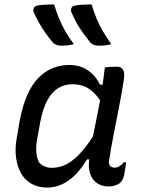

<svg xmlns="http://www.w3.org/2000/svg" viewBox="-20 -836 640 866"><path d="M224 -816Q234 -783 246.5 -752.5Q259 -722 275.5 -693.5Q292 -665 313 -637Q299 -633 286 -631.5Q273 -630 256 -630Q245 -630 236.5 -633Q228 -636 220 -642Q200 -666 184.5 -688Q169 -710 156 -733.5Q143 -757 131 -783Q129 -792 132.5 -799.5Q136 -807 145 -810Q159 -813 170.5 -814Q182 -815 195 -815.5Q208 -816 224 -816ZM393 -816Q403 -783 415.5 -752.5Q428 -722 445 -693.5Q462 -665 482 -637Q469 -633 455.5 -631.5Q442 -630 426 -630Q414 -630 405.5 -633Q397 -636 389 -642Q370 -666 354 -688Q338 -710 325 -733.5Q312 -757 301 -783Q299 -792 302 -799.5Q305 -807 315 -810Q329 -813 340.5 -814Q352 -815 365 -815.5Q378 -816 393 -816ZM293 -543Q326 -543 352 -532Q378 -521 398 -501Q418 -481 431 -454H456L441 -369Q415 -412 383.5 -434Q352 -456 307 -456Q270 -456 241.5 -438Q213 -420 193 -382.5Q173 -345 162 -288L149 -217Q142 -182 143.5 -154.5Q145 -127 155 -105Q165 -93 180 -86Q195 -79 215 -79Q249 -79 281.5 -96Q314 -113 348 -151.5Q382 -190 421 -255L395 -117H372Q350 -79 322 -50Q294 -21 261.5 -5.5Q229 10 193 10Q153 10 123 -6.5Q93 -23 75.5 -53.5Q58 -84 52.5 -124Q47 -164 55 -210L69 -292Q82 -360 103 -407.5Q124 -455 153.5 -485Q183 -515 218.5 -529Q254 -543 293 -543ZM453 -532Q467 -534 480.5 -534.5Q494 -535 509 -535Q521 -535 529 -528.5Q537 -522 539.5 -508.5Q542 -495 538 -472Q528 -410 516 -348.5Q504 -287 492 -226.5Q480 -166 471 -105Q472 -92 478 -86Q484 -80 498 -80Q509 -80 519.5 -86.5Q530 -93 538 -104H549Q547 -90 545 -76Q543 -62 540 -47Q538 -35 532.5 -25Q527 -15 519 -9Q509 -2 496.5 1.5Q484 5 470 5Q438 5 416.5 -10.5Q395 -26 386 -54.5Q377 -83 383 -122Q390 -174 400 -224.5Q410 -275 420.5 -326.5Q431 -378 440 -433Q443 -452 445 -468.5Q447 -485 449 -500.5Q451 -516 453 -532Z"/></svg>

Font: Rec Mono Semicasual
Style: Italic
Weight: 400
Italic angle: -10°
Version: Version 1.085; ttfautohint (v1.8.4.7-5d5b)